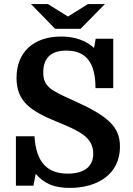

<svg xmlns="http://www.w3.org/2000/svg" viewBox="-20 -910 653 941"><path d="M375 -769 494 -890H411L313 -829L215 -890H132L250 -769ZM322 11C459 11 568 -57 568 -191C568 -289 510 -341 341 -417C229 -467 192 -485 192 -555C192 -626 230 -662 305 -662C402 -662 448 -603 448 -478H535V-720H449L441 -675C400 -712 346 -731 280 -731C147 -731 61 -657 61 -528C61 -411 132 -366 257 -314C365 -270 437 -239 437 -157C437 -90 388 -59 312 -59C217 -59 157 -109 149 -242H58V0H144L155 -58C196 -10 246 11 322 11Z"/></svg>

Font: Domine
Style: Bold
Weight: 700
Designer: Pablo Impallari, Rodrigo Fuenzalida, Brenda Gallo
Foundry: Pablo Impallari, Rodrigo Fuenzalida, Brenda Gallo
Version: Version 2.000